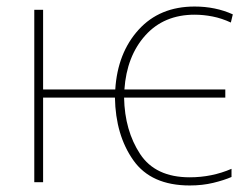

<svg xmlns="http://www.w3.org/2000/svg" viewBox="-20 -558 768 588"><path d="M561 10Q600 10 633 2Q666 -6 689 -16V-41Q629 -15 561 -15Q456 -15 409 -86.5Q362 -158 360 -259H670V-284H361Q368 -386 425 -449.5Q482 -513 576 -513Q603 -513 631 -507.5Q659 -502 687 -489L693 -514Q640 -538 576 -538Q469 -538 404.5 -467Q340 -396 333 -284H112V-528H85V0H112V-259H332Q334 -144 388.5 -67Q443 10 561 10Z"/></svg>

Font: Noto Sans Display Thin
Style: Regular
Weight: 250
Designer: Monotype Design Team
Foundry: Monotype Imaging Inc.
Version: Version 1.900